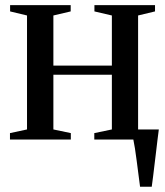

<svg xmlns="http://www.w3.org/2000/svg" viewBox="-20 -532 630 732"><path d="M514 180Q511 158 507.8 132.5Q504.5 107 501.2 81.5Q498 56 494.5 34Q491 12 488 -2L458.5 -38.5H585.5Q583 -19 580.2 3.2Q577.5 25.5 574.8 48.8Q572 72 569.2 95Q566.5 118 563.8 139.8Q561 161.5 558.5 180ZM18 0V-24.5L83 -38.5V-473L18.5 -488.5V-512.5H249.5V-488.5L183.5 -473V-282H406.5V-473L340 -488.5V-512.5H571V-488.5L506.5 -473V-38.5L571.5 -24.5V0H339.5V-24.5L406.5 -38.5V-247H183.5V-38.5L250 -24.5V0Z"/></svg>

Font: Merriweather 120pt
Style: Regular
Weight: 400
Version: Version 2.100